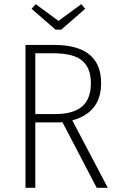

<svg xmlns="http://www.w3.org/2000/svg" viewBox="-20 -899 567 919"><path d="M443 0 279 -314 262 -313H149V0H102V-684H238Q464 -684 464 -501Q464 -429 428 -384.5Q392 -340 326 -323L496 0ZM415 -501Q415 -573 373.5 -608.5Q332 -644 235 -644H149V-353H244Q330 -353 372.5 -389Q415 -425 415 -501ZM369 -879 388 -857 273 -757H246L131 -857L151 -879L260 -799Z"/></svg>

Font: Fira Sans Condensed ExtraLight
Style: Regular
Weight: 275
Width: 3
Designer: Carrois Corporate & Edenspiekermann AG
Foundry: Carrois Corporate GbR & Edenspiekermann AG
Version: Version 4.203